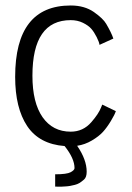

<svg xmlns="http://www.w3.org/2000/svg" viewBox="-20 -541 492 717"><path d="M186 109.9Q229.5 109.9 243.9 102.1Q258.3 94.2 258.3 86.9Q258.3 50.8 221.2 4.4Q126.5 -2.9 81.5 -70.3Q36.6 -137.7 36.6 -253.9Q36.6 -520.5 244.1 -520.5Q295.4 -520.5 330.6 -496.1Q365.2 -471.7 376.5 -452.1Q396 -418.9 403.3 -397L351.6 -373.5Q350.6 -383.3 341.1 -402.3Q331.5 -421.4 320.8 -433.6Q310.1 -445.8 289.8 -455.8Q269.5 -465.8 244.1 -465.8Q101.1 -465.8 101.1 -258.3Q101.1 -157.7 138.9 -103.5Q176.8 -49.3 244.1 -49.3Q290.5 -49.3 321.3 -85Q348.1 -115.7 357.4 -139.6L361.8 -150.4L412.6 -126Q408.7 -113.3 394 -89.1Q379.4 -64.9 364.3 -48.3Q349.1 -31.7 323.2 -16.4Q297.4 -1 268.1 3.4Q303.7 55.2 303.7 100.1Q303.7 121.1 293.7 129.6Q283.7 138.2 276.4 142.6Q269 147 259.3 149.4Q249.5 151.9 241.5 153.3Q233.4 154.8 222.7 155.3L207 156.2Q201.2 156.2 193.8 156Q186.5 155.8 186 155.8Z"/></svg>

Font: News Cycle
Style: Regular
Weight: 500
Version: Version 0.5.2